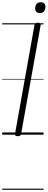

<svg xmlns="http://www.w3.org/2000/svg" viewBox="-20 -1221 432 1741"><path d="M141 14Q127 14 120.5 9Q114 4 116 -6L293 -996Q295 -1006 302.5 -1010.5Q310 -1015 324 -1015Q338 -1015 344.5 -1010.5Q351 -1006 349 -995L171 -5Q170 4 163 9Q156 14 141 14ZM341 -1103Q321 -1103 310 -1113Q299 -1123 299 -1144Q299 -1169 312 -1185Q325 -1201 350 -1201Q369 -1201 380.5 -1190.5Q392 -1180 392 -1159Q392 -1134 379 -1118.5Q366 -1103 341 -1103ZM0 490H375V500H0ZM0 -20H375V0H0ZM0 -505H375V-500H0ZM0 -1010H375V-1000H0Z"/></svg>

Font: Playwrite ZA Guides
Style: Regular
Weight: 400
Designer: Veronika Burian, José Scaglione
Foundry: TypeTogether
Version: Version 1.003